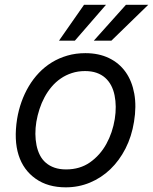

<svg xmlns="http://www.w3.org/2000/svg" viewBox="-20 -776 643 807"><path d="M51.8 -275.6Q57.9 -312.9 70.3 -347.7Q82.7 -382.5 101 -413.4Q119.3 -444.2 143.6 -469.8Q168 -495.4 197.8 -513.7Q227.6 -532 263 -542.3Q298.3 -552.6 338.8 -552.6Q395.2 -552.6 438.2 -531.8Q481.2 -511 508 -473.2Q534.8 -435.4 544.4 -382.3Q554 -329.2 543.3 -264.2Q533.4 -202.4 507.5 -151.6Q481.5 -100.9 443.7 -64.6Q405.9 -28.4 358.1 -8.5Q310.4 11.4 256.4 11.4Q181.1 11.4 130.3 -24.5Q78.1 -61.1 58.1 -124.3Q38 -187.5 51.8 -275.6ZM133.5 -165.5Q138.1 -142.8 147.7 -123.9Q157.3 -105.1 172.8 -91.8Q188.2 -78.5 209.3 -71.2Q230.5 -63.9 257.8 -63.9Q315.7 -63.9 358 -93.4Q400.9 -123.6 427 -171Q453.1 -218.4 462.4 -275.6Q470.9 -329.5 461.6 -375Q457 -398.1 447.1 -416.9Q437.1 -435.7 421.9 -449.2Q406.6 -462.7 385.7 -470Q364.7 -477.3 337.4 -477.3Q307.5 -477.3 282 -468.9Q256.4 -460.6 235.3 -446Q214.1 -431.5 197.1 -411.4Q180 -391.3 167.3 -367.5Q154.5 -343.8 146 -317.5Q137.4 -291.2 132.8 -264.2Q124.3 -211.6 133.5 -165.5ZM374.3 -605.1 509.2 -755.7H603L448.2 -605.1ZM228 -605.1 333.1 -755.7H425.4L294.7 -605.1Z"/></svg>

Font: Inter P
Style: Italic
Weight: 400
Italic angle: -9.40001°
Designer: Rasmus Andersson
Foundry: rsms
Version: Version 3.018;git-588b23468